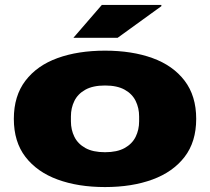

<svg xmlns="http://www.w3.org/2000/svg" viewBox="-20 -745 850 777"><path d="M405 12Q296 12 213 -18.5Q130 -49 83 -110Q36 -171 36 -264Q36 -357 83 -418.5Q130 -480 213 -510Q296 -540 405 -540Q514 -540 597 -510Q680 -480 727 -418.5Q774 -357 774 -264Q774 -171 727 -110Q680 -49 597 -18.5Q514 12 405 12ZM405 -129Q454 -129 484.5 -146Q515 -163 529 -191.5Q543 -220 543 -254V-274Q543 -308 529 -336.5Q515 -365 484.5 -382Q454 -399 405 -399Q356 -399 325.5 -382Q295 -365 281 -336.5Q267 -308 267 -274V-254Q267 -220 281 -191.5Q295 -163 325.5 -146Q356 -129 405 -129ZM277 -592 392 -725H633V-720L456 -592Z"/></svg>

Font: Archivo Expanded Black
Style: Regular
Weight: 900
Width: 7
Designer: Hector Gatti
Foundry: Omnibus-Type
Version: Version 2.001